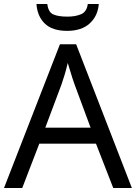

<svg xmlns="http://www.w3.org/2000/svg" viewBox="-20 -938 679 958"><path d="M545 0 459 -221H176L91 0H0L279 -717H360L638 0ZM352 -517Q349 -525 342 -546Q335 -567 328.5 -589.5Q322 -612 318 -624Q311 -593 302 -563.5Q293 -534 287 -517L206 -301H432ZM473 -918Q468 -858 427.5 -821Q387 -784 315 -784Q241 -784 203.5 -820.5Q166 -857 162 -918H216Q221 -877 246 -866Q271 -855 317 -855Q356 -855 384.5 -867Q413 -879 418 -918Z"/></svg>

Font: Noto Sans Indic Siyaq Numbers
Style: Regular
Weight: 400
Designer: Monotype Design Team
Foundry: Monotype Imaging Inc.
Version: Version 2.002; ttfautohint (v1.8.4.7-5d5b)